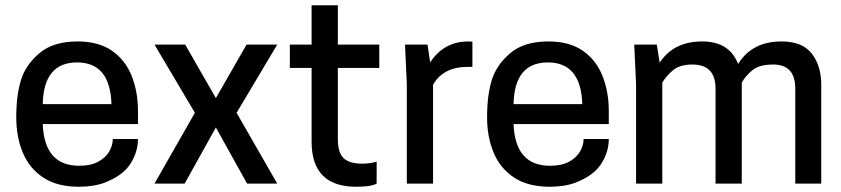

<svg xmlns="http://www.w3.org/2000/svg" viewBox="-20 -700 3208 732"><path d="M281 12Q198 12 145 -23Q92 -58 67 -118Q42 -178 42 -253Q42 -337 60 -395Q78 -453 130.5 -497.5Q183 -542 276 -542Q356 -542 407 -506.5Q458 -471 482 -410.5Q506 -350 506 -277V-227H143Q149 -68 282 -68Q326 -68 354.5 -83.5Q383 -99 396.5 -122.5Q410 -146 410 -170H506Q506 -121 477.5 -76Q449 -31 380 -4Q338 12 281 12ZM405 -303Q400 -462 274 -462Q146 -462 143 -303Z M1037 0H922L803 -214L684 0H569L723 -270L569 -530H686L803 -326L920 -530H1037L882 -270Z M1338 12Q1168 12 1168 -160V-441H1085V-530H1168V-680H1268V-530H1426V-441H1268V-171Q1268 -117 1290.5 -96.5Q1313 -76 1361 -76Q1392 -76 1416 -84V0Q1395 12 1338 12Z M1631 0H1531V-380L1524 -530H1610L1620 -462Q1672 -542 1766 -542L1781 -541V-445H1763Q1670 -445 1631 -377Z M2076 12Q1993 12 1940 -23Q1887 -58 1862 -118Q1837 -178 1837 -253Q1837 -337 1855 -395Q1873 -453 1925.5 -497.5Q1978 -542 2071 -542Q2151 -542 2202 -506.5Q2253 -471 2277 -410.5Q2301 -350 2301 -277V-227H1938Q1944 -68 2077 -68Q2121 -68 2149.5 -83.5Q2178 -99 2191.5 -122.5Q2205 -146 2205 -170H2301Q2301 -121 2272.5 -76Q2244 -31 2175 -4Q2133 12 2076 12ZM2200 -303Q2195 -462 2069 -462Q1941 -462 1938 -303Z M3111 0H3012V-362Q3012 -454 2928 -454Q2874 -454 2847.5 -431.5Q2821 -409 2808 -385V0H2708V-362Q2708 -454 2620 -454Q2571 -454 2545 -431.5Q2519 -409 2505 -385V0H2405V-380L2398 -530H2484L2495 -461Q2548 -542 2657 -542Q2761 -542 2794 -456Q2847 -542 2960 -542Q3039 -542 3075 -495.5Q3111 -449 3111 -377Z"/></svg>

Font: Tanohe Sans Medium
Style: Regular
Weight: 500
Designer: Village Type and Design LLC
Foundry: Cooper Hewitt Smithsonian Design Museum
Version: Version 1.00;September 29, 2021;FontCreator 13.0.0.2655 64-b